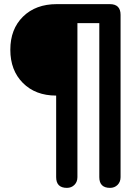

<svg xmlns="http://www.w3.org/2000/svg" viewBox="-20 -725 673 930"><path d="M304 185Q252 185 252 133V-262Q152 -262 91 -323Q30 -384 30 -484Q30 -584 91.5 -644.5Q153 -705 255 -705H512Q564 -705 564 -653V133Q564 156 549.5 170.5Q535 185 513 185Q461 185 461 133V-613H355V133Q355 156 340.5 170.5Q326 185 304 185Z"/></svg>

Font: Nunito VF Beta Light
Style: Regular
Weight: 300
Designer: Vernon Adams
Foundry: newtypography
Version: Version 3.001